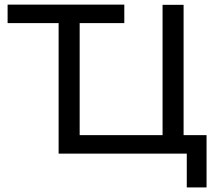

<svg xmlns="http://www.w3.org/2000/svg" viewBox="-20 -664 936 831"><path d="M874 -79.1H774.6V-643.1H683.6V-79.1H324.8V-564H518V-644H12.9V-564H233.7V0.9H788.4V147.2H874Z"/></svg>

Font: Montserrat Ace
Style: Regular
Weight: 500
Designer: Julieta Ulanovsky
Foundry: Julieta Ulanovsky
Version: Version 1